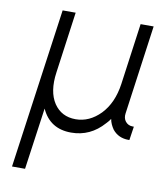

<svg xmlns="http://www.w3.org/2000/svg" viewBox="-80 -563 685 827"><g transform="rotate(10 262.5 -150.0)"><path d="M254 12Q338 12 396 -54Q401 -59 405.5 -64.5Q410 -70 414 -76Q416 -64 421 -53Q426 -42 433 -32Q459 0 503 0H507L516 -60H511Q491 -60 479 -75Q468 -89 471 -110L525 -500H468L431 -232Q419 -147 371 -97Q323 -48 263 -48Q201 -48 168 -97Q135 -147 147 -232L184 -500H127L29 200H86L124 -70Q161 12 254 12Z"/></g></svg>

Font: Unageo
Style: Light-Italic
Weight: 300
Designer: Richard Sepsi
Foundry: Richard Sepsi
Version: Version 2.000